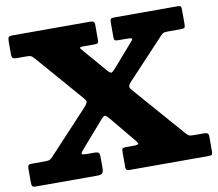

<svg xmlns="http://www.w3.org/2000/svg" viewBox="-81 -846 1069 942"><g transform="rotate(-10 453.0 -375.0)"><path d="M2.5 -26Q2.5 -10.5 5.8 -5.2Q9 0 24.5 0H330.5Q348.5 0 354.8 -7Q361 -14 361 -33V-89.5Q361 -104.5 355.5 -109Q350 -113.5 335.5 -113.5H300Q272 -113.5 272.2 -119.5Q272.5 -125.5 282.5 -136.5L398 -269Q411.5 -284 417.8 -282.8Q424 -281.5 437 -266.5L542 -139.5Q552 -128.5 554.5 -121Q557 -113.5 529 -113.5H491Q478 -113.5 474.8 -109.2Q471.5 -105 471.5 -92V-20Q471.5 -5.5 476.5 -2.8Q481.5 0 496 0H881.5Q896 0 900 -3.2Q904 -6.5 904 -21V-92.5Q904 -106 898.2 -109.8Q892.5 -113.5 879 -113.5H829.5Q809.5 -113.5 803.8 -118Q798 -122.5 789.5 -132L584 -367.5Q572 -381.5 565.2 -389.5Q558.5 -397.5 560 -405.8Q561.5 -414 574.5 -427.5L757.5 -623Q765.5 -631.5 771.8 -634Q778 -636.5 794.5 -636.5H856.5Q871 -636.5 875.5 -639.8Q880 -643 880 -657V-730Q880 -742.5 876.5 -746.2Q873 -750 861.5 -750H546.5Q532 -750 528.5 -745.8Q525 -741.5 525 -726V-657Q525 -642.5 529.5 -639.5Q534 -636.5 548.5 -636.5H582Q610 -636.5 613.8 -633.2Q617.5 -630 605 -616.5L509.5 -507Q494.5 -490 487.8 -486.2Q481 -482.5 465.5 -500.5L367.5 -614.5Q361.5 -621.5 357.5 -626.2Q353.5 -631 356.2 -633.8Q359 -636.5 373.5 -636.5H429Q442.5 -636.5 445.2 -641Q448 -645.5 448 -659V-728Q448 -743 442.8 -746.5Q437.5 -750 422.5 -750H41.5Q23.5 -750 19.5 -744.5Q15.5 -739 15.5 -720.5V-662.5Q15.5 -645 20.8 -640.8Q26 -636.5 42.5 -636.5H87.5Q109.5 -636.5 115.5 -630.8Q121.5 -625 131.5 -614.5L317 -400.5Q331.5 -384.5 337.2 -376.2Q343 -368 339 -359.8Q335 -351.5 320 -335.5L129 -130.5Q120 -121 113.5 -117.2Q107 -113.5 87 -113.5H23.5Q9 -113.5 5.8 -108.5Q2.5 -103.5 2.5 -89Z"/></g></svg>

Font: Besley ExtraBold
Style: Regular
Weight: 800
Designer: Owen Earl
Foundry: indestructible type*
Version: Version 2.001